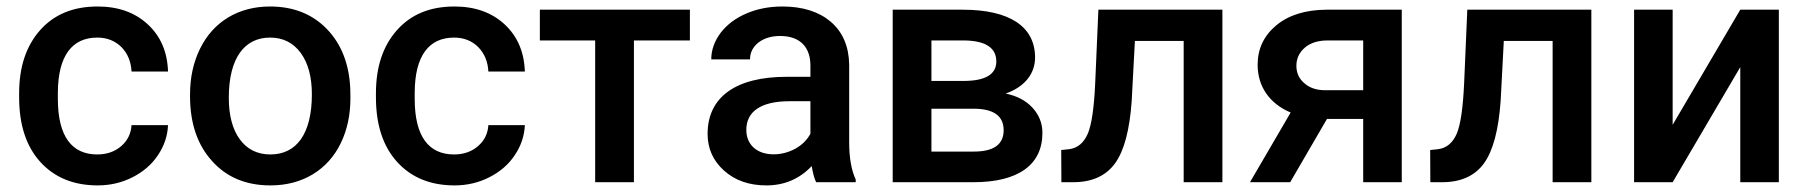

<svg xmlns="http://www.w3.org/2000/svg" viewBox="-20 -558 5533 588"><path d="M277.8 -85C199.7 -85 157.2 -140.6 157.2 -255.4V-274.4C157.7 -387.7 201.2 -442.9 277.8 -442.9C307.6 -442.9 332.5 -433.1 352.1 -413.6C371.1 -394 381.3 -369.1 382.8 -338.9H494.6C492.7 -398.4 472.2 -446.8 432.6 -483.4C393.1 -520 341.8 -538.1 278.8 -538.1C204.6 -538.1 146 -514.2 103 -465.8C60.1 -417.5 38.6 -353 38.6 -272.5V-260.3C38.6 -175.8 60.1 -109.9 103.5 -62C147 -14.2 205.6 9.8 279.3 9.8C317.4 9.8 353 1.5 385.7 -15.1C418.5 -31.7 444.8 -54.2 463.9 -83C482.9 -111.3 493.2 -142.1 494.6 -174.8H382.8C381.3 -149.4 371.1 -127.9 351.6 -110.8C332 -93.8 307.6 -85 277.8 -85Z M562 -263.2C562 -180.7 584.5 -114.3 629.4 -64.9C673.8 -15.1 733.4 9.8 808.1 9.8C856.9 9.8 899.9 -1.5 937.5 -23.9C974.6 -46.4 1003.4 -78.1 1023.4 -119.1C1043.5 -160.2 1053.2 -206.5 1053.2 -258.8L1052.7 -286.6C1049.3 -362.3 1025.4 -423.3 981 -469.2C936.5 -515.1 878.4 -538.1 807.1 -538.1C758.8 -538.1 716.3 -526.9 679.2 -504.9C642.1 -482.4 613.3 -450.7 592.8 -409.2C572.3 -367.7 562 -320.8 562 -269ZM680.7 -258.8C680.7 -381.3 729.5 -442.9 807.1 -442.9C846.7 -442.9 877.9 -427.2 900.9 -396C923.8 -364.7 935.1 -322.3 935.1 -269C935.1 -148.4 888.2 -85 808.1 -85C768.1 -85 736.8 -100.6 714.4 -131.3C691.9 -162.1 680.7 -204.6 680.7 -258.8Z M1370.6 -85C1292.5 -85 1250 -140.6 1250 -255.4V-274.4C1250.5 -387.7 1293.9 -442.9 1370.6 -442.9C1400.4 -442.9 1425.3 -433.1 1444.8 -413.6C1463.9 -394 1474.1 -369.1 1475.6 -338.9H1587.4C1585.4 -398.4 1564.9 -446.8 1525.4 -483.4C1485.8 -520 1434.6 -538.1 1371.6 -538.1C1297.4 -538.1 1238.8 -514.2 1195.8 -465.8C1152.8 -417.5 1131.3 -353 1131.3 -272.5V-260.3C1131.3 -175.8 1152.8 -109.9 1196.3 -62C1239.7 -14.2 1298.3 9.8 1372.1 9.8C1410.2 9.8 1445.8 1.5 1478.5 -15.1C1511.2 -31.7 1537.6 -54.2 1556.6 -83C1575.7 -111.3 1585.9 -142.1 1587.4 -174.8H1475.6C1474.1 -149.4 1463.9 -127.9 1444.3 -110.8C1424.8 -93.8 1400.4 -85 1370.6 -85Z M2092.8 -528.3H1633.3V-434.1H1802.7V0H1921.4V-434.1H2092.8Z M2600.6 0V-8.3C2587.4 -36.6 2580.6 -74.7 2580.6 -122.1V-360.4C2579.6 -416.5 2560.5 -460.4 2523.9 -491.7C2487.3 -522.5 2438 -538.1 2376 -538.1C2335.4 -538.1 2298.3 -530.8 2265.6 -516.6C2232.4 -502.4 2206.1 -482.4 2187 -457.5C2168 -432.1 2158.2 -404.8 2158.2 -376H2276.9C2276.9 -397 2285.6 -414.1 2302.7 -427.7C2319.8 -440.9 2342.3 -447.8 2369.1 -447.8C2431.6 -447.8 2461.9 -412.1 2461.9 -357.4V-322.8H2389.2C2233.4 -322.8 2147 -260.7 2147 -147.9C2147 -103.5 2163.6 -65.9 2197.3 -35.6C2231 -5.4 2273.9 9.8 2327.1 9.8C2381.8 9.8 2428.2 -9.8 2465.8 -49.3C2469.7 -26.4 2474.1 -10.3 2479.5 0ZM2349.1 -85.4C2298.3 -85.4 2265.6 -114.7 2265.6 -160.2C2265.6 -216.3 2310.1 -248 2397.9 -248H2461.9V-148.4C2451.7 -129.4 2436 -113.8 2415.5 -102.5C2394.5 -91.3 2372.6 -85.4 2349.1 -85.4Z M2961.4 0C3097.7 0 3172.4 -52.7 3172.4 -150.9C3172.4 -180.7 3162.1 -206.1 3142.1 -228C3122.1 -250 3094.7 -264.2 3060.1 -271.5C3119.1 -292.5 3149.9 -333 3149.9 -381.8C3149.9 -476.1 3072.8 -528.3 2928.2 -528.3H2713.9V0ZM2832.5 -434.1H2935.5C2999.5 -432.6 3031.2 -411.1 3031.2 -369.6C3031.2 -330.1 2997.6 -310.1 2930.2 -310.1H2832.5ZM2960.9 -225.1C3022.9 -225.1 3053.7 -203.1 3053.7 -159.2C3053.7 -115.7 3023.4 -93.8 2962.4 -93.8H2832.5V-225.1Z M3343.8 -528.3 3334 -302.7C3330.6 -228 3323.2 -176.8 3311.5 -148.9C3299.3 -120.6 3280.3 -104.5 3254.4 -101.1L3230 -98.6L3230.5 0H3267.1C3324.2 0 3367.2 -19.5 3395 -58.1C3422.9 -96.7 3439.5 -160.2 3445.8 -248.5L3455.6 -432.6H3605V0H3723.6V-528.3Z M4042 -528.3C3977.5 -527.8 3926.3 -511.7 3888.7 -480.5C3850.6 -448.7 3831.5 -408.7 3831.5 -359.4C3831.5 -293.5 3867.7 -240.7 3932.6 -213.4L3808.1 0H3931.2L4043.9 -193.8H4154.8V0H4272.9V-528.3ZM3950.2 -356.4C3950.2 -378.9 3959 -397.5 3976.1 -412.1C3993.2 -426.8 4016.6 -434.1 4045.4 -434.1H4154.8V-281.7H4038.1C4012.2 -281.7 3991.2 -288.6 3975.1 -302.7C3958.5 -316.4 3950.2 -334.5 3950.2 -356.4Z M4473.6 -528.3 4463.9 -302.7C4460.4 -228 4453.1 -176.8 4441.4 -148.9C4429.2 -120.6 4410.2 -104.5 4384.3 -101.1L4359.9 -98.6L4360.4 0H4397C4454.1 0 4497.1 -19.5 4524.9 -58.1C4552.7 -96.7 4569.3 -160.2 4575.7 -248.5L4585.4 -432.6H4734.9V0H4853.5V-528.3Z M5102.5 -175.8V-528.3H4984.4V0H5102.5L5309.6 -352.5V0H5427.7V-528.3H5309.6Z"/></svg>

Font: Roboto Medium
Style: Regular
Weight: 500
Designer: Google
Version: Version 2.137; 2017